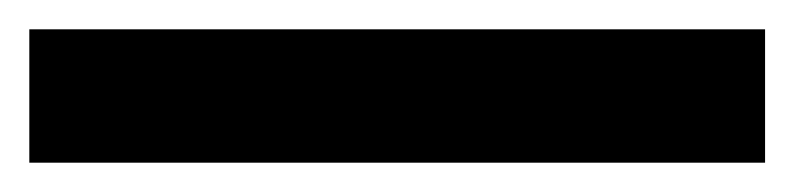

<svg xmlns="http://www.w3.org/2000/svg" viewBox="-23 -111 542 131"><path d="M-3 0V-91H499V0Z"/></svg>

Font: Inclusive Sans Medium
Style: Regular
Weight: 500
Designer: Olivia King
Foundry: Olivia King
Version: Version 2.004